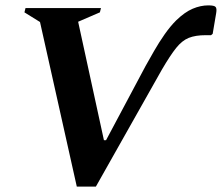

<svg xmlns="http://www.w3.org/2000/svg" viewBox="-20 -690 826 715"><path d="M583 -431 337 5H266L129 -608L71 -644L75 -660H356L352 -644L271 -609L367 -168H375L522 -444Q536 -469 554 -500.5Q572 -532 593 -562Q614 -592 636 -614Q668 -645 697.5 -657.5Q727 -670 756 -670Q778 -670 783 -664Q788 -658 785 -641L772 -564L766 -559H746Q708 -559 683 -549Q658 -539 636 -511.5Q614 -484 583 -431Z"/></svg>

Font: Spectral
Style: Bold Italic
Weight: 700
Italic angle: -10°
Designer: Jean-Baptiste Levee
Foundry: Production Type
Version: Version 2.001